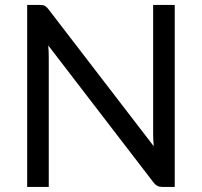

<svg xmlns="http://www.w3.org/2000/svg" viewBox="-20 -736 796 756"><path d="M137 -716.5Q150 -716.5 156.2 -713.2Q162.5 -710 170.5 -700L585.5 -160Q584 -173 583.5 -185.2Q583 -197.5 583 -209V-716.5H668V0H619Q607.5 0 599.8 -4Q592 -8 584.5 -17.5L170 -557Q171 -544.5 171.5 -532.5Q172 -520.5 172 -510.5V0H87V-716.5H137Z"/></svg>

Font: Lato TR
Style: Regular
Weight: 400
Designer: Lukasz Dziedzic
Foundry: tyPoland Lukasz Dziedzic
Version: Version 1.104 2013